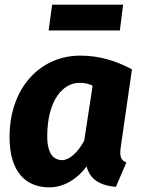

<svg xmlns="http://www.w3.org/2000/svg" viewBox="-20 -788 619 825"><path d="M547 -490C478 -527 406 -549 325 -549C153 -549 21 -411 21 -199C21 -49 91 17 192 17C251 17 309 -15 352 -73C366 -19 407 9 478 15L523 -90C499 -100 493 -115 499 -157ZM247 -100C212 -100 183 -125 183 -202C183 -358 251 -432 321 -432C343 -432 358 -429 378 -420L342 -184C315 -133 278 -100 247 -100ZM509 -768H204L189 -657H495Z"/></svg>

Font: Fira Sans OT
Style: Bold Italic
Weight: 700
Italic angle: -8°
Designer: Carrois Corporate & Edenspiekermann
Foundry: Carrois Corporate GbR & Edenspiekermann AG
Version: Version 2.001